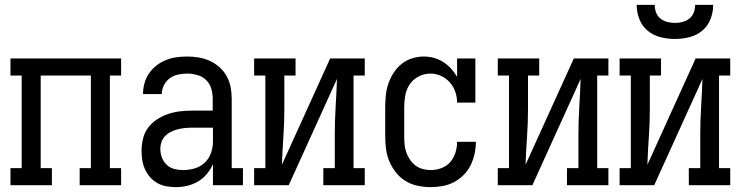

<svg xmlns="http://www.w3.org/2000/svg" viewBox="-20 -760 3040 788"><path d="M23 0V-70H69V-450H23V-520H477V-450H431V-70H477V0H307V-70H353V-450H147V-70H193V0Z M701 8Q682 8 662.5 4.5Q643 1 626 -8.5Q609 -18 596 -33Q583 -48 575 -65.5Q567 -83 564 -102.5Q561 -122 561 -141Q561 -166 567 -191Q573 -216 588 -236Q603 -256 624.5 -270Q646 -284 669.5 -292Q693 -300 718 -303Q743 -306 768 -306H853V-355Q853 -376 847 -396.5Q841 -417 826 -431.5Q811 -446 790 -452Q769 -458 749 -458Q730 -458 711 -454Q692 -450 677 -439Q662 -428 653 -410.5Q644 -393 644 -374H567Q567 -397 573 -418.5Q579 -440 591.5 -458.5Q604 -477 622 -491Q640 -505 661 -513.5Q682 -522 704 -525Q726 -528 749 -528Q772 -528 796 -524Q820 -520 841.5 -510Q863 -500 881 -484Q899 -468 910.5 -447Q922 -426 926.5 -402.5Q931 -379 931 -355V-70H977V0H854V-86Q844 -64 828.5 -45.5Q813 -27 792.5 -15Q772 -3 748.5 2.5Q725 8 701 8ZM732 -62Q756 -62 779.5 -69Q803 -76 820.5 -92.5Q838 -109 846 -132.5Q854 -156 854 -180V-236H768Q753 -236 738.5 -234.5Q724 -233 710 -229.5Q696 -226 682.5 -219.5Q669 -213 658.5 -202.5Q648 -192 643 -178Q638 -164 638 -149Q638 -131 644.5 -113.5Q651 -96 664.5 -83.5Q678 -71 695.5 -66.5Q713 -62 732 -62Z M1023 0V-70H1069V-450H1023V-520H1193V-450H1147V-312Q1147 -255 1143 -198Q1139 -141 1137 -84L1335 -520H1477V-450H1431V-70H1477V0H1307V-70H1354V-208Q1354 -265 1357.5 -322Q1361 -379 1363 -436L1165 0Z M1747 8Q1721 8 1694.5 2.5Q1668 -3 1645.5 -16.5Q1623 -30 1606 -51Q1589 -72 1578.5 -96.5Q1568 -121 1564.5 -147.5Q1561 -174 1561 -200V-320Q1561 -345 1563.5 -369.5Q1566 -394 1574 -417Q1582 -440 1595.5 -461Q1609 -482 1628 -497.5Q1647 -513 1671 -520.5Q1695 -528 1719 -528Q1740 -528 1760.5 -522.5Q1781 -517 1799 -505.5Q1817 -494 1831 -478.5Q1845 -463 1856 -445V-520H1931V-339H1856Q1856 -362 1848.5 -383.5Q1841 -405 1826 -422Q1811 -439 1790 -448.5Q1769 -458 1747 -458Q1722 -458 1699 -446.5Q1676 -435 1662 -414.5Q1648 -394 1643.5 -369.5Q1639 -345 1639 -320V-200Q1639 -183 1640.5 -166.5Q1642 -150 1647.5 -134.5Q1653 -119 1662.5 -105Q1672 -91 1685 -81Q1698 -71 1714.5 -66.5Q1731 -62 1747 -62Q1770 -62 1791.5 -70Q1813 -78 1827.5 -94.5Q1842 -111 1849 -133Q1856 -155 1856 -177V-178H1933V-176Q1933 -152 1927.5 -127.5Q1922 -103 1911 -81Q1900 -59 1882.5 -41.5Q1865 -24 1843 -12.5Q1821 -1 1796.5 3.5Q1772 8 1747 8Z M2023 0V-70H2069V-450H2023V-520H2193V-450H2147V-312Q2147 -255 2143 -198Q2139 -141 2137 -84L2335 -520H2477V-450H2431V-70H2477V0H2307V-70H2354V-208Q2354 -265 2357.5 -322Q2361 -379 2363 -436L2165 0Z M2523 0V-70H2569V-450H2523V-520H2693V-450H2647V-312Q2647 -255 2643 -198Q2639 -141 2637 -84L2835 -520H2977V-450H2931V-70H2977V0H2807V-70H2854V-208Q2854 -265 2857.5 -322Q2861 -379 2863 -436L2665 0ZM2750 -600Q2720 -600 2690.5 -607.5Q2661 -615 2638 -634Q2615 -653 2604 -681.5Q2593 -710 2593 -740H2667Q2667 -724 2672.5 -709Q2678 -694 2690.5 -684Q2703 -674 2718.5 -670Q2734 -666 2750 -666Q2766 -666 2781.5 -670Q2797 -674 2809.5 -684Q2822 -694 2827.5 -709Q2833 -724 2833 -740H2907Q2907 -710 2896 -681.5Q2885 -653 2862 -634Q2839 -615 2809.5 -607.5Q2780 -600 2750 -600Z"/></svg>

Font: Iosevka Curly Slab
Style: Regular
Weight: 400
Monospace: yes
Designer: Belleve Invis
Foundry: Belleve Invis
Version: Version 22.1.2; ttfautohint (v1.8.4)